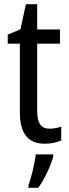

<svg xmlns="http://www.w3.org/2000/svg" viewBox="-20 -678 330 919"><path d="M217 -62C175 -62 158 -90 158 -148V-469H267V-537H158V-658H104L78 -538L17 -512V-469H75V-140C75 -34 119 10 194 10C224 10 253 4 273 -6V-72C257 -66 236 -62 217 -62ZM235 71V61H151C147 102 129 175 116 210V221H163C193 180 223 116 235 71Z"/></svg>

Font: Noto Sans Ethiopic Condensed
Style: Regular
Weight: 400
Width: 3
Designer: Monotype Design Team
Foundry: Monotype Imaging Inc.
Version: Version 2.102